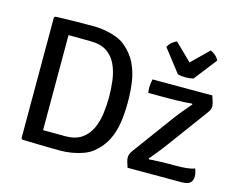

<svg xmlns="http://www.w3.org/2000/svg" viewBox="-100 -876 1280 1031"><g transform="rotate(15 539.5 -360.0)"><path d="M593.5 -341.5Q593.5 -283 586 -229.5Q578.5 -176 556 -129.5Q533.5 -83 488.5 -46Q466.5 -28 436 -17Q405.5 -6 373.5 -0.8Q341.5 4.5 315.5 4.5Q275 4.5 242.2 4Q209.5 3.5 175.8 2.5Q142 1.5 98.5 0.5L92 -5.5V-677.5L98.5 -683.5Q142 -685 175.8 -685.8Q209.5 -686.5 242.2 -686.8Q275 -687 315.5 -687Q341.5 -687 373.5 -681.8Q405.5 -676.5 436.2 -665.2Q467 -654 488.5 -636Q533 -599 555.5 -552.5Q578 -506 585.8 -452.8Q593.5 -399.5 593.5 -341.5ZM489 -341.5Q489 -387 483 -433.2Q477 -479.5 459 -518.8Q441 -558 406.5 -581.5Q372 -605 314.5 -605Q283 -605 255.5 -605.5Q228 -606 192.5 -606V-77.5Q228 -78 255.5 -77.5Q283 -77 314.5 -77Q372 -77 406.5 -101Q441 -125 459 -164Q477 -203 483 -249.5Q489 -296 489 -341.5ZM852.5 -322Q869.5 -345 891.2 -370.8Q913 -396.5 931.5 -419L928.5 -422.5Q914.5 -421 891 -419.5Q867.5 -418 841.5 -417.5Q815.5 -417 795 -417H687Q685 -424.5 684.5 -433.5Q684 -442.5 684 -448.5Q684 -457.5 685.5 -469.5Q687 -481.5 689.5 -493H1022Q1030 -471.5 1033.5 -458.5Q1037 -445.5 1037 -435Q1037 -427 1033.8 -418.5Q1030.5 -410 1024 -401L857.5 -175Q840.5 -151.5 819 -125Q797.5 -98.5 779.5 -77L782.5 -73.5Q807.5 -75 832.8 -76.2Q858 -77.5 876.5 -77.5H925.5Q960.5 -77.5 988.5 -80.2Q1016.5 -83 1034.5 -90.5Q1044 -68.5 1044 -47Q1044 -25 1030.5 -12.5Q1017 0 981 0H683Q675.5 -22 672.5 -33.2Q669.5 -44.5 669.5 -54.5Q669.5 -63 672.8 -72.5Q676 -82 684.5 -93.5ZM814.5 -554.5 716.5 -680.5Q723.5 -696 737.8 -708Q752 -720 764 -724L858 -632.5L951.5 -724Q963.5 -720 977.8 -708Q992 -696 999 -680.5L901 -554.5Q882.5 -549.5 858 -549.5Q833.5 -549.5 814.5 -554.5Z"/></g></svg>

Font: Signika Negative
Style: Regular
Weight: 400
Designer: Anna Giedry
Foundry: Anna Giedry
Version: Version 2.001